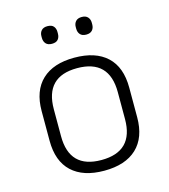

<svg xmlns="http://www.w3.org/2000/svg" viewBox="-102 -739 733 832"><g transform="rotate(-15 264.5 -322.5)"><path d="M264 12Q170 12 119 -35.5Q68 -83 68 -175V-308Q68 -399 119 -447Q170 -495 264 -495Q359 -495 410 -447.5Q461 -400 461 -308V-175Q461 -84 410 -36Q359 12 264 12ZM264 -36Q408 -36 408 -181V-302Q408 -448 264 -448Q121 -448 121 -302V-181Q121 -36 264 -36ZM187 -578Q169 -578 160 -588Q151 -598 151 -614V-622Q151 -637 160 -647Q169 -657 187 -657Q206 -657 214.5 -647Q223 -637 223 -622V-614Q223 -598 214.5 -588Q206 -578 187 -578ZM341 -578Q323 -578 314 -588Q305 -598 305 -614V-622Q305 -637 314 -647Q323 -657 341 -657Q359 -657 368 -647Q377 -637 377 -622V-614Q377 -598 368 -588Q359 -578 341 -578Z"/></g></svg>

Font: Sofia Sans Light
Style: Regular
Weight: 300
Designer: Botio Nikoltchev, Ani Petrova
Foundry: lettersoup
Version: Version 4.100; ttfautohint (v1.8.3)